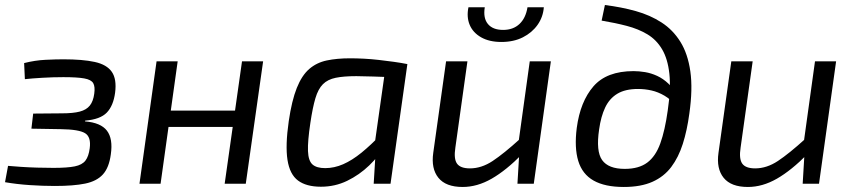

<svg xmlns="http://www.w3.org/2000/svg" viewBox="-21 -731 3398 764"><path d="M231 -495Q308 -495 356 -484.5Q404 -474 424 -445Q444 -416 437 -362Q430 -310 404 -283Q378 -256 318 -251L317 -248Q380 -243 404.5 -211Q429 -179 420 -117Q413 -64 388.5 -37Q364 -10 318 -0.5Q272 9 197 9Q149 9 97 5.5Q45 2 -1 -6L11 -71Q33 -69 63 -67Q93 -65 127 -64Q161 -63 192 -63Q247 -63 276.5 -69Q306 -75 319 -92Q332 -109 336 -141Q342 -186 317.5 -201Q293 -216 222 -217L104 -219L111 -279L225 -280Q270 -280 296.5 -287Q323 -294 336.5 -311Q350 -328 354 -358Q358 -386 350 -400Q342 -414 314 -419Q286 -424 231 -424Q190 -424 147.5 -421.5Q105 -419 78 -416L75 -480Q118 -491 160 -493Q202 -495 231 -495Z M686 -487 618 0H534L602 -487ZM924 -291 914 -226H644L653 -291ZM1026 -487 957 0H873L942 -487Z M1372 -499Q1398 -499 1427 -497.5Q1456 -496 1486.5 -492.5Q1517 -489 1546 -485Q1575 -481 1600 -476L1563 -423Q1508 -425 1464 -426.5Q1420 -428 1397 -428Q1347 -428 1315 -421.5Q1283 -415 1264 -396Q1245 -377 1234 -340Q1223 -303 1214 -242Q1203 -169 1204.5 -130Q1206 -91 1222.5 -76.5Q1239 -62 1273 -62Q1309 -62 1344.5 -77.5Q1380 -93 1417.5 -123.5Q1455 -154 1496 -197L1513 -156Q1488 -111 1448.5 -73Q1409 -35 1360.5 -11.5Q1312 12 1256 12Q1198 12 1165 -12.5Q1132 -37 1123 -94.5Q1114 -152 1128 -249Q1140 -331 1160 -381Q1180 -431 1209.5 -456.5Q1239 -482 1279.5 -490.5Q1320 -499 1372 -499ZM1515 -476H1600L1533 0H1466L1473 -115L1465 -123Z M1839 -487 1791 -144Q1784 -99 1797.5 -80Q1811 -61 1849 -61Q1895 -61 1939.5 -90.5Q1984 -120 2049 -179L2057 -118Q1993 -53 1935.5 -20Q1878 13 1820 13Q1753 13 1723.5 -23.5Q1694 -60 1703 -123L1754 -487ZM2171 -487 2103 0H2038L2046 -134L2040 -148L2087 -487ZM2078 -702H2143Q2140 -663 2118 -632Q2096 -601 2059.5 -582.5Q2023 -564 1974 -564Q1926 -564 1893.5 -582.5Q1861 -601 1848 -632Q1835 -663 1843 -702H1908Q1901 -659 1920.5 -635.5Q1940 -612 1981 -612Q2021 -612 2046 -635.5Q2071 -659 2078 -702Z M2386 -711Q2451 -703 2508.5 -687Q2566 -671 2611.5 -641.5Q2657 -612 2686.5 -564.5Q2716 -517 2726 -447Q2736 -377 2722 -279Q2713 -212 2696 -158.5Q2679 -105 2650 -66.5Q2621 -28 2575 -7.5Q2529 13 2461 13Q2386 13 2341 -12.5Q2296 -38 2280 -90.5Q2264 -143 2274 -222Q2288 -327 2340.5 -387.5Q2393 -448 2500 -448Q2522 -448 2546 -444Q2570 -440 2594 -429Q2618 -418 2639.5 -397.5Q2661 -377 2679 -343L2671 -308Q2649 -335 2623.5 -350Q2598 -365 2571.5 -371Q2545 -377 2518 -377Q2467 -377 2435.5 -358Q2404 -339 2387 -303Q2370 -267 2363 -216Q2350 -129 2375 -94Q2400 -59 2465 -59Q2521 -59 2554.5 -84Q2588 -109 2606.5 -160.5Q2625 -212 2636 -291Q2649 -379 2642.5 -438Q2636 -497 2613.5 -535Q2591 -573 2555 -594.5Q2519 -616 2473 -628Q2427 -640 2373 -649Z M2974 -487 2926 -144Q2919 -99 2932.5 -80Q2946 -61 2984 -61Q3030 -61 3074.5 -90.5Q3119 -120 3184 -179L3192 -118Q3128 -53 3070.5 -20Q3013 13 2955 13Q2888 13 2858.5 -23.5Q2829 -60 2838 -123L2889 -487ZM3306 -487 3238 0H3173L3181 -134L3175 -148L3222 -487Z"/></svg>

Font: Exo 2
Style: Italic
Weight: 400
Italic angle: -8°
Designer: Natanael Gama
Foundry: Natanael Gama
Version: Version 2.010